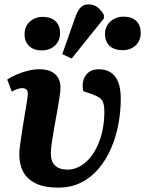

<svg xmlns="http://www.w3.org/2000/svg" viewBox="-20 -842 662 876"><path d="M246 14Q182 14 142.5 -5.5Q103 -25 85.5 -59Q68 -93 68 -138Q68 -154 72 -183.5Q76 -213 81.5 -249Q87 -285 93 -319.5Q99 -354 103 -380Q107 -406 107 -415Q107 -428 100 -434Q93 -440 81 -440Q72 -440 59 -435.5Q46 -431 34 -424L13 -479Q32 -492 57 -502.5Q82 -513 108.5 -519.5Q135 -526 158 -526Q195 -526 216 -514.5Q237 -503 246.5 -484.5Q256 -466 256 -443Q256 -427 251.5 -397.5Q247 -368 240.5 -332Q234 -296 227.5 -259.5Q221 -223 216.5 -192Q212 -161 212 -143Q212 -104 232 -86Q252 -68 288 -68Q315 -68 340.5 -81Q366 -94 387 -117.5Q408 -141 423.5 -174Q439 -207 447.5 -246.5Q456 -286 456 -331Q456 -358 451 -373Q446 -388 433.5 -396.5Q421 -405 398 -413L360 -426Q351 -468 370.5 -497Q390 -526 431 -526Q461 -526 483.5 -512.5Q506 -499 518.5 -469.5Q531 -440 531 -392Q531 -333 520 -274.5Q509 -216 486.5 -164.5Q464 -113 430 -72.5Q396 -32 350 -9Q304 14 246 14ZM307 -575 264 -595 324 -765Q335 -795 348.5 -808.5Q362 -822 384 -822Q407 -822 424 -809.5Q441 -797 454 -774V-758ZM170 -612Q134 -612 113 -632Q92 -652 92 -686Q92 -721 116 -743Q140 -765 175 -765Q212 -765 233 -745.5Q254 -726 254 -691Q254 -656 230.5 -634Q207 -612 170 -612ZM539 -613Q502 -613 480.5 -632.5Q459 -652 459 -687Q459 -722 484 -744Q509 -766 544 -766Q581 -766 601.5 -746.5Q622 -727 622 -692Q622 -656 598.5 -634.5Q575 -613 539 -613Z"/></svg>

Font: Literata
Style: Bold Italic
Weight: 700
Italic angle: -2°
Designer: Latin by Veronika Burian and Jose Scaglione. Greek by Irene Vlachou. Cyrillic by Vera Evstafieva
Foundry: TypeTogether
Version: Version 3.103;gftools[0.9.29]